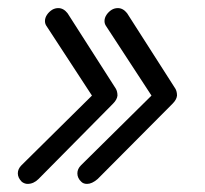

<svg xmlns="http://www.w3.org/2000/svg" viewBox="-20 -505 507 474"><path d="M24 -77Q24 -88 33 -97L207 -269L94 -442Q91 -447 91 -453Q91 -461 96 -468.5Q101 -476 109 -481Q116 -485 124 -485Q137 -485 147 -472L266 -286Q270 -279 270 -269Q269 -259 259 -249L75 -63Q63 -51 48 -51Q41 -51 34 -56Q24 -66 24 -77ZM171 -77Q171 -88 180 -97L354 -269L241 -442Q238 -447 238 -453Q238 -461 243 -468.5Q248 -476 256 -481Q263 -485 271 -485Q284 -485 294 -472L413 -286Q417 -279 417 -269Q416 -259 406 -249L221 -63Q207 -51 195 -51Q186 -51 181 -56Q171 -65 171 -77Z"/></svg>

Font: Kodchasan Light
Style: Italic
Weight: 300
Italic angle: -10°
Version: Version 1.000; ttfautohint (v1.6)